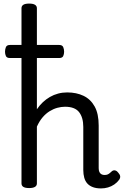

<svg xmlns="http://www.w3.org/2000/svg" viewBox="-20 -1035 691 1072"><path d="M544 17Q518 17 499 10Q480 3 468 -10Q456 -23 450.5 -42.5Q445 -62 445 -86V-326Q445 -379 421.5 -409Q398 -439 343 -439Q322 -439 300 -433Q278 -427 257 -414Q236 -401 218 -380Q200 -359 186 -328V-11Q186 2 175 8.5Q164 15 143 15Q121 15 110.5 8.5Q100 2 100 -11V-989Q100 -1002 110.5 -1008.5Q121 -1015 143 -1015Q164 -1015 175 -1008.5Q186 -1002 186 -989V-425Q201 -447 219 -464Q237 -481 258.5 -493.5Q280 -506 304.5 -512.5Q329 -519 355 -519Q407 -519 446.5 -500Q486 -481 508.5 -440.5Q531 -400 531 -334V-96Q531 -83 535 -74.5Q539 -66 546.5 -62Q554 -58 563 -58Q574 -58 581 -61Q588 -64 594 -69.5Q600 -75 606 -80Q615 -86 624.5 -83Q634 -80 641 -70Q650 -60 651 -50.5Q652 -41 645 -31Q634 -16 618 -5Q602 6 583 11.5Q564 17 544 17ZM36 -711Q18 -711 13 -722Q8 -733 8 -746Q8 -760 13 -772Q18 -784 36 -784H310Q328 -784 333 -772Q338 -760 338 -746Q338 -733 333 -722Q328 -711 310 -711Z"/></svg>

Font: Playwrite ES Deco
Style: Regular
Weight: 400
Designer: Veronika Burian, José Scaglione
Foundry: TypeTogether
Version: Version 1.002